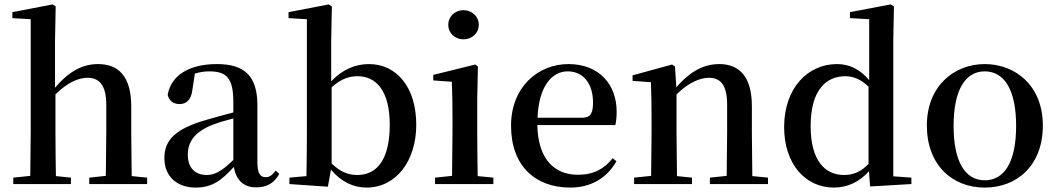

<svg xmlns="http://www.w3.org/2000/svg" viewBox="-20 -833 4784 869"><path d="M458 0H646V-29L576 -36L574 -232V-351C574 -488 516 -543 424 -543C354 -543 293 -511 229 -436V-647L232 -804L218 -813L36 -778V-751L119 -746V-232L117 -37L40 -29V0H301V-29L233 -36C232 -93 231 -177 231 -232V-406C287 -461 337 -481 376 -481C428 -481 461 -449 461 -359V-232L459 -37L384 -29V0Z M1139 15C1188 15 1221 -4 1244 -46L1228 -61C1210 -38 1199 -31 1183 -31C1158 -31 1145 -47 1145 -100V-356C1145 -488 1088 -543 962 -543C833 -543 754 -490 739 -404C745 -376 765 -362 793 -362C822 -362 846 -380 851 -428L862 -500C885 -507 906 -510 927 -510C1005 -510 1036 -480 1036 -372V-324C995 -313 952 -302 916 -291C772 -250 724 -199 724 -117C724 -33 783 16 865 16C940 16 982 -16 1038 -77C1049 -19 1081 15 1139 15ZM1036 -109C981 -55 949 -41 916 -41C865 -41 830 -71 830 -133C830 -194 865 -238 942 -268C967 -278 1001 -288 1036 -297Z M1639 16C1772 16 1864 -104 1864 -268C1864 -441 1773 -543 1650 -543C1589 -543 1530 -519 1479 -465V-647L1482 -804L1468 -813L1286 -778V-751L1369 -746V-232C1369 -177 1368 -93 1367 -36L1290 -29V0L1464 12L1478 -65C1525 -9 1581 16 1639 16ZM1481 -438C1527 -479 1563 -488 1599 -488C1683 -488 1744 -421 1744 -269C1744 -95 1675 -41 1597 -41C1555 -41 1519 -56 1481 -93Z M2078 -655C2115 -655 2147 -682 2147 -721C2147 -759 2115 -787 2078 -787C2040 -787 2009 -759 2009 -721C2009 -682 2040 -655 2078 -655ZM2025 0H2213V-29L2142 -36C2141 -93 2140 -177 2140 -232V-385L2143 -532L2131 -541L1941 -494V-469L2025 -463C2027 -414 2028 -367 2028 -300V-232L2026 -37L1949 -29V0Z M2561 16C2656 16 2727 -28 2770 -103L2753 -117C2715 -69 2667 -42 2596 -42C2491 -42 2415 -110 2412 -267H2765C2769 -284 2771 -303 2771 -328C2771 -449 2693 -543 2553 -543C2415 -543 2293 -439 2293 -264C2293 -81 2404 16 2561 16ZM2413 -300C2418 -440 2477 -510 2549 -510C2620 -510 2664 -455 2664 -369C2664 -320 2653 -300 2614 -300Z M3268 0H3456V-29L3385 -36L3383 -232V-353C3383 -486 3326 -543 3236 -543C3170 -543 3108 -515 3041 -438L3035 -532L3022 -541L2843 -492V-467L2926 -461C2928 -412 2929 -368 2929 -301V-232L2927 -37L2850 -29V0H3112V-29L3044 -36L3042 -232V-406C3098 -461 3151 -481 3188 -481C3241 -481 3271 -449 3271 -359V-232L3269 -37L3193 -29V0Z M3918 11 4105 0V-29L4023 -35V-649L4026 -804L4011 -813L3827 -778V-751L3914 -746V-470C3871 -521 3823 -543 3768 -543C3636 -543 3529 -434 3529 -258C3529 -91 3625 16 3754 16C3816 16 3870 -10 3913 -58ZM3911 -91C3876 -55 3842 -41 3800 -41C3714 -41 3649 -106 3649 -262C3649 -427 3720 -488 3806 -488C3843 -488 3876 -474 3911 -441Z M4437 16C4584 16 4700 -85 4700 -265C4700 -444 4577 -543 4437 -543C4298 -543 4175 -443 4175 -265C4175 -86 4290 16 4437 16ZM4437 -17C4349 -17 4296 -100 4296 -263C4296 -426 4349 -510 4437 -510C4526 -510 4579 -426 4579 -263C4579 -100 4526 -17 4437 -17Z"/></svg>

Font: Noto Serif CJK KR SemiBold
Style: Regular
Weight: 600
Designer: Ryoko NISHIZUKA 西塚涼子 (kana & ideographs); Frank Grießhammer (Latin, Greek & Cyrillic); Wenlong ZHANG 张文龙 (bopomofo); San
Foundry: Adobe
Version: Version 2.001;hotconv 1.1.0;makeotfexe 2.6.0